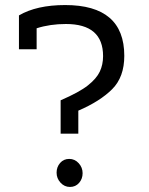

<svg xmlns="http://www.w3.org/2000/svg" viewBox="-20 -730 590 760"><path d="M290 -201H220V-333Q294 -365 328 -392Q362 -419 375 -446.5Q388 -474 388 -508Q388 -635 241 -635Q178 -635 125 -618V-535H55V-669Q125 -710 238 -710Q472 -710 472 -509Q472 -425 424 -377Q376 -329 290 -292ZM204 -46.5Q204 -69 218 -85Q232 -101 254 -101Q276 -101 291.5 -84Q307 -67 307 -44.5Q307 -22 293 -6Q279 10 257 10Q235 10 219.5 -7Q204 -24 204 -46.5Z"/></svg>

Font: Cherry Swash
Style: Regular
Weight: 400
Designer: Kasatkina Nataliya
Foundry: Nataliya Kasatkina
Version: Version 1.001